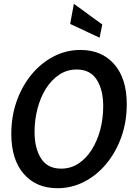

<svg xmlns="http://www.w3.org/2000/svg" viewBox="-20 -977 704 1011"><path d="M282.5 14Q170.5 14 105 -61.5Q39.5 -137 39.5 -271.5Q39.5 -364.5 68 -444.8Q96.5 -525 146.8 -585.5Q197 -646 263 -680Q329 -714 404 -714Q516 -714 581.8 -638.5Q647.5 -563 647.5 -428.5Q647.5 -335.5 618.8 -255.2Q590 -175 539.8 -114.5Q489.5 -54 423.5 -20Q357.5 14 282.5 14ZM302 -89Q352.5 -89 393.2 -115.8Q434 -142.5 463.2 -189Q492.5 -235.5 508 -294.5Q523.5 -353.5 523.5 -418Q523.5 -503.5 489.5 -557.2Q455.5 -611 384 -611Q333 -611 292.2 -584Q251.5 -557 222.2 -510.8Q193 -464.5 177.5 -405.2Q162 -346 162 -282Q162 -197 196 -143Q230 -89 302 -89ZM504.5 -778.5 349.5 -851 369 -957 518.5 -848Z"/></svg>

Font: Cabin Condensed SemiBold
Style: Italic
Weight: 600
Width: 3
Italic angle: -10°
Designer: Pablo Impallari
Foundry: Pablo Impallari. http://www.impallari.com Igino Marini. http://www.ikern.com
Version: Version 3.001; ttfautohint (v1.8.3)